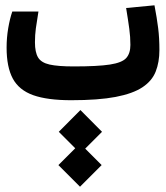

<svg xmlns="http://www.w3.org/2000/svg" viewBox="-20 -374 626 724"><path d="M248.5 3.9Q158.7 3.9 105.2 -15.1Q51.8 -34.2 28.3 -77.6Q4.9 -121.1 4.9 -194.3Q4.9 -231.9 11 -267.8Q17.1 -303.7 26.4 -330.6H125Q118.7 -292 115.2 -267.1Q111.8 -242.2 111.8 -214.4Q111.8 -177.2 123.5 -157.5Q135.3 -137.7 167 -130.6Q198.7 -123.5 258.3 -123.5Q348.6 -123.5 394.5 -130.6Q440.4 -137.7 456.1 -155.3Q471.7 -172.9 471.7 -204.6Q471.7 -234.9 467.5 -265.6Q463.4 -296.4 455.6 -343.8L562.5 -354Q571.8 -305.2 576.4 -268.1Q581.1 -231 581.1 -185.1Q581.1 -139.6 567.1 -104.2Q553.2 -68.8 517.1 -44.9Q481 -21 416 -8.5Q351.1 3.9 248.5 3.9ZM281.7 330.1 200.2 248.5 263.7 185.1 201.7 123 283.2 41 364.7 123 301.3 186.5 363.3 248.5Z"/></svg>

Font: Cascadia Mono NF SemiBold
Style: Regular
Weight: 600
Monospace: yes
Designer: Aaron Bell
Foundry: Saja Typeworks
Version: Version 2404.023; ttfautohint (v1.8.4)